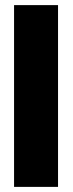

<svg xmlns="http://www.w3.org/2000/svg" viewBox="-20 -731 286 751"><path d="M35 0H207V-711H35Z"/></svg>

Font: Asimov Pro
Style: Ult
Weight: 900
Designer: Google
Version: Version 2.000980; 2014